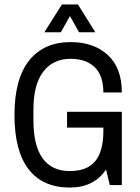

<svg xmlns="http://www.w3.org/2000/svg" viewBox="-20 -831 627 862"><path d="M253 -686H179L258 -811H330L408 -686H335L294 -759ZM281 -329H527V0H473L456 -70Q402 11 293 11Q172 11 108.5 -71Q45 -153 45 -315Q45 -477 111 -559.5Q177 -642 297 -642Q401 -642 464 -584Q527 -526 527 -416H444Q444 -492 405 -529.5Q366 -567 297 -567Q218 -567 174 -509Q130 -451 130 -338V-292Q130 -177 171.5 -120Q213 -63 293 -63Q371 -63 407.5 -107.5Q444 -152 444 -242V-258H281Z"/></svg>

Font: Pragati Narrow
Style: Regular
Weight: 400
Designer: Hector Gatti, Marcela Romero, Pablo Cosgaya and Nicolas Silva
Foundry: Omnibus-Type
Version: Version 1.010; ttfautohint (v1.3)